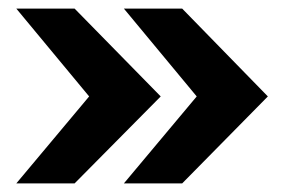

<svg xmlns="http://www.w3.org/2000/svg" viewBox="-20 -548 663 448"><path d="M405 -528 605 -323 405 -120H269L439 -323L269 -528ZM154 -528 355 -323 154 -120H18L188 -323L18 -528Z"/></svg>

Font: Archivo Expanded ExtraBold
Style: Regular
Weight: 800
Width: 7
Designer: Hector Gatti
Foundry: Omnibus-Type
Version: Version 2.001; ttfautohint (v1.8.3)